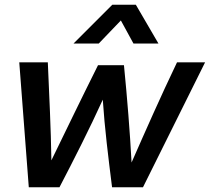

<svg xmlns="http://www.w3.org/2000/svg" viewBox="-20 -787 882 807"><path d="M842 -525H724C655 -381 592 -238 533 -104C526 -234 515 -371 501 -513H392C321 -371 257 -238 196 -113C194 -249 187 -382 181 -525H61L101 0H230C290 -115 358 -249 412 -368C420 -248 435 -127 451 0H581ZM289 -604H395L488 -701L541 -604H646L551 -767H452Z"/></svg>

Font: Nacelle SemiBold
Style: Italic
Weight: 600
Italic angle: -12°
Designer: Sora Sagano
Foundry: Sora Sagano
Version: Version 1.000;FEAKit 1.0